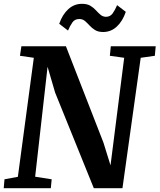

<svg xmlns="http://www.w3.org/2000/svg" viewBox="-20 -985 836 1005"><path d="M-0.5 0 3.5 -46.5 73.5 -59.5 157 -682.5 84.5 -693 92 -743H325L521.5 -238.5L558.5 -119.5L630 -682.5L555 -693L560 -743H795L790.5 -693L716.5 -682.5L621 0H471L268.5 -500.5L229 -635.5L164 -60L250.5 -46.5L246 0ZM520 -817.5Q493.5 -817.5 477 -828Q460.5 -838.5 448.5 -851.8Q436.5 -865 424.5 -875.2Q412.5 -885.5 395 -885.5Q371.5 -885.5 359 -867.8Q346.5 -850 336 -825L290 -860.5Q306.5 -908.5 337.2 -936.8Q368 -965 409 -965Q436 -965 452.8 -955Q469.5 -945 481.8 -931.5Q494 -918 506 -907.8Q518 -897.5 534.5 -897Q557 -897 569.8 -915Q582.5 -933 593 -958L638.5 -923Q622 -874.5 591.5 -846Q561 -817.5 520 -817.5Z"/></svg>

Font: Merriweather
Style: Bold Italic
Weight: 700
Italic angle: -7.8°
Version: Version 2.101